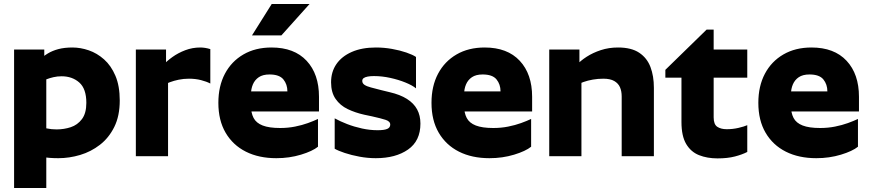

<svg xmlns="http://www.w3.org/2000/svg" viewBox="-20 -776 4323 954"><path d="M128 -11 175 -149Q189 -143 212 -138Q235 -133 261 -133Q298 -133 331.5 -144Q365 -155 387 -184Q409 -213 409 -265Q409 -335 374 -366Q339 -397 286 -397Q265 -397 245.5 -392.5Q226 -388 211 -382Q196 -376 185 -369L175 -477Q194 -496 217 -510Q240 -524 270 -532Q300 -540 340 -540Q380 -540 421 -526Q462 -512 497 -481Q532 -450 553.5 -399.5Q575 -349 575 -277Q575 -200 548 -145.5Q521 -91 476.5 -56.5Q432 -22 378 -6Q324 10 270 10Q224 10 192 4Q160 -2 128 -11ZM210 -414V158H50V-530H200V-432Z M655 -530H805V-415L815 -397V0H655ZM975 -540Q999 -540 1025 -532V-361Q1006 -371 978.5 -378Q951 -385 919 -385Q892 -385 868 -380Q844 -375 824 -367.5Q804 -360 790 -352V-452Q808 -472 836.5 -492.5Q865 -513 900.5 -526.5Q936 -540 975 -540Z M1227 -307V-251Q1227 -215 1240 -190Q1253 -165 1285 -152.5Q1317 -140 1372 -140Q1411 -140 1446 -147Q1481 -154 1510 -164.5Q1539 -175 1560 -185V-47Q1533 -25 1475.5 -7.5Q1418 10 1353 10Q1266 10 1201.5 -22.5Q1137 -55 1101 -116.5Q1065 -178 1065 -265Q1065 -348 1097.5 -409.5Q1130 -471 1189.5 -505.5Q1249 -540 1329 -540Q1442 -540 1503.5 -474Q1565 -408 1565 -295V-222H1221V-322H1408Q1408 -357 1388 -381.5Q1368 -406 1319 -406Q1286 -406 1266 -392.5Q1246 -379 1236.5 -356.5Q1227 -334 1227 -307ZM1330 -756H1518L1378 -600Q1378 -600 1363.5 -600Q1349 -600 1327 -600Q1305 -600 1283 -600Q1261 -600 1246.5 -600Q1232 -600 1232 -600Z M1916 -318Q1968 -306 2002 -284.5Q2036 -263 2052.5 -232.5Q2069 -202 2069 -162Q2069 -76 2007.5 -33Q1946 10 1847 10Q1807 10 1766.5 2.5Q1726 -5 1693 -16Q1660 -27 1643 -37V-188Q1670 -173 1705 -159.5Q1740 -146 1779 -137.5Q1818 -129 1856 -129Q1889 -129 1904 -135.5Q1919 -142 1919 -157Q1919 -173 1896 -180.5Q1873 -188 1828 -198L1790 -206Q1745 -216 1707.5 -234Q1670 -252 1647.5 -284.5Q1625 -317 1625 -367Q1625 -419 1651.5 -457.5Q1678 -496 1728 -518Q1778 -540 1848 -540Q1888 -540 1927.5 -533Q1967 -526 1999 -515Q2031 -504 2047 -493V-337Q2029 -352 1994.5 -366Q1960 -380 1919 -389Q1878 -398 1838 -398Q1820 -398 1807 -395.5Q1794 -393 1787 -388Q1780 -383 1780 -374Q1780 -362 1791 -354.5Q1802 -347 1823 -341.5Q1844 -336 1875 -328Z M2286 -307V-251Q2286 -215 2299 -190Q2312 -165 2344 -152.5Q2376 -140 2431 -140Q2470 -140 2505 -147Q2540 -154 2569 -164.5Q2598 -175 2619 -185V-47Q2592 -25 2534.5 -7.5Q2477 10 2412 10Q2325 10 2260.5 -22.5Q2196 -55 2160 -116.5Q2124 -178 2124 -265Q2124 -348 2156.5 -409.5Q2189 -471 2248.5 -505.5Q2308 -540 2388 -540Q2501 -540 2562.5 -474Q2624 -408 2624 -295V-222H2280V-322H2467Q2467 -357 2447 -381.5Q2427 -406 2378 -406Q2345 -406 2325 -392.5Q2305 -379 2295.5 -356.5Q2286 -334 2286 -307Z M2709 -530H2859V-415L2869 -397V0H2709ZM2978 -385Q2951 -385 2925.5 -380.5Q2900 -376 2879 -368.5Q2858 -361 2844 -352V-452Q2864 -474 2895 -494Q2926 -514 2965.5 -527Q3005 -540 3051 -540Q3117 -540 3156 -514Q3195 -488 3212 -443Q3229 -398 3229 -340V0H3069V-297Q3069 -323 3060.5 -342.5Q3052 -362 3032 -373.5Q3012 -385 2978 -385Z M3693 -21Q3668 -8 3631.5 1.5Q3595 11 3545 11Q3494 11 3453.5 -5Q3413 -21 3389.5 -60.5Q3366 -100 3366 -170V-390H3286V-429L3491 -629H3526V-530H3693V-390H3526V-193Q3526 -158 3544 -146Q3562 -134 3591 -134Q3621 -134 3649 -140.5Q3677 -147 3693 -154Z M3910 -307V-251Q3910 -215 3923 -190Q3936 -165 3968 -152.5Q4000 -140 4055 -140Q4094 -140 4129 -147Q4164 -154 4193 -164.5Q4222 -175 4243 -185V-47Q4216 -25 4158.5 -7.5Q4101 10 4036 10Q3949 10 3884.5 -22.5Q3820 -55 3784 -116.5Q3748 -178 3748 -265Q3748 -348 3780.5 -409.5Q3813 -471 3872.5 -505.5Q3932 -540 4012 -540Q4125 -540 4186.5 -474Q4248 -408 4248 -295V-222H3904V-322H4091Q4091 -357 4071 -381.5Q4051 -406 4002 -406Q3969 -406 3949 -392.5Q3929 -379 3919.5 -356.5Q3910 -334 3910 -307Z"/></svg>

Font: Roundo Variable
Style: Regular
Weight: 200
Designer: Shiva Nallaperumal
Foundry: Indian Type Foundry
Version: Version 2.000